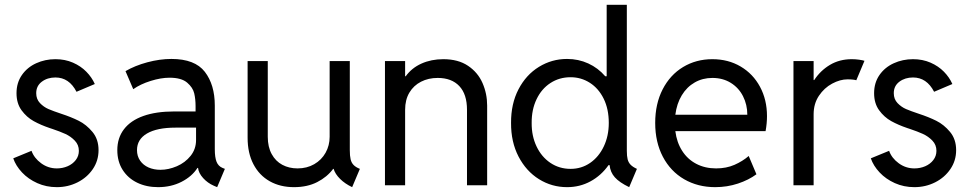

<svg xmlns="http://www.w3.org/2000/svg" viewBox="-20 -772 4047 800"><path d="M35.2 -112.3 111.3 -143.6Q122.1 -113.3 151.4 -91.8Q180.7 -70.3 216.8 -70.3Q240.7 -70.3 261.7 -79.3Q282.7 -88.4 295.7 -105.2Q308.6 -122.1 308.6 -143.6Q308.6 -168.5 291.7 -186Q274.9 -203.6 252.4 -213.9Q230 -224.1 197.8 -234.9L187.5 -238.3Q149.9 -251 120.4 -267.3Q90.8 -283.7 69.8 -312.5Q48.8 -341.3 48.8 -383.8Q48.8 -427.2 71.3 -459.5Q93.8 -491.7 130.9 -508.5Q168 -525.4 210.9 -525.4Q251 -525.4 283.9 -511Q316.9 -496.6 339.8 -473.1Q362.8 -449.7 375 -421.9L298.8 -389.6Q268.1 -449.2 210.9 -449.2Q177.7 -449.2 154.3 -431.6Q130.9 -414.1 130.9 -383.8Q130.9 -358.9 146.5 -342.5Q162.1 -326.2 181.9 -317.6Q201.7 -309.1 235.4 -297.9Q275.9 -284.7 307.9 -268.8Q339.8 -252.9 365.2 -222.4Q390.6 -191.9 390.6 -146.5Q390.6 -102.5 366.7 -67.4Q342.8 -32.2 303 -12.2Q263.2 7.8 216.8 7.8Q172.9 7.8 135.3 -9Q97.7 -25.9 71.8 -53.5Q45.9 -81.1 35.2 -112.3Z M468.8 -146.5Q468.8 -197.3 496.6 -233.6Q524.4 -270 577.4 -288.8Q630.4 -307.6 705.1 -307.6H794.9V-330.1Q794.9 -358.4 789.3 -382.8Q783.7 -407.2 759.8 -427.7Q735.8 -448.2 686.5 -448.2Q650.4 -448.2 607.7 -434.8Q564.9 -421.4 535.2 -400.4L502.9 -475.6Q542 -498.5 594 -512.5Q646 -526.4 694.3 -526.4Q792 -526.4 833.5 -472.7Q875 -418.9 875 -332V-150.4Q875 -116.2 882.3 -97.9Q889.6 -79.6 907.2 -72.3L917 -68.4L884.8 7.8L871.1 2Q845.2 -9.3 826.4 -30Q807.6 -50.8 805.2 -72.3H802.7Q779.8 -36.6 736.3 -14.4Q692.9 7.8 638.7 7.8Q590.3 7.8 551.8 -10.7Q513.2 -29.3 491 -64.2Q468.8 -99.1 468.8 -146.5ZM648.4 -64.5Q682.1 -64.5 716.8 -79.3Q751.5 -94.2 774.2 -122.6Q796.9 -150.9 796.9 -188.5V-240.2H710.9Q634.3 -240.2 592.5 -215.8Q550.8 -191.4 550.8 -146.5Q550.8 -121.6 563.7 -102.8Q576.7 -84 598.9 -74.2Q621.1 -64.5 648.4 -64.5Z M1011.7 -198.2V-517.6H1095.7V-202.1Q1095.7 -159.7 1112.1 -129.9Q1128.4 -100.1 1156.5 -85.2Q1184.6 -70.3 1219.7 -70.3Q1258.8 -70.3 1289.3 -87.9Q1319.8 -105.5 1336.7 -135.7Q1353.5 -166 1353.5 -202.1V-517.6H1437.5V-146.5Q1437.5 -122.6 1440.9 -108.2Q1444.3 -93.8 1453.4 -84.5Q1462.4 -75.2 1479.5 -68.4L1447.3 7.8Q1417.5 -6.3 1397 -26.6Q1376.5 -46.9 1370.1 -68.4H1368.2Q1342.8 -34.2 1301.5 -13.2Q1260.3 7.8 1205.1 7.8Q1147.5 7.8 1103.8 -16.8Q1060.1 -41.5 1035.9 -87.9Q1011.7 -134.3 1011.7 -198.2Z M1584 -517.6H1668V-454.1H1670.4Q1695.3 -488.8 1736.1 -507.1Q1776.9 -525.4 1827.1 -525.4Q1889.2 -525.4 1930.2 -497.8Q1971.2 -470.2 1990.5 -426Q2009.8 -381.8 2009.8 -332V0H1925.8V-314.5Q1925.8 -379.4 1893.8 -413.3Q1861.8 -447.3 1803.7 -447.3Q1765.1 -447.3 1734.4 -431.6Q1703.6 -416 1685.8 -386.2Q1668 -356.4 1668 -314.5V0H1584Z M2520 -84H2515.6Q2484.9 -40.5 2440.4 -16.4Q2396 7.8 2342.8 7.8Q2279.3 7.8 2225.8 -25.4Q2172.4 -58.6 2140.6 -119.6Q2108.9 -180.7 2109.4 -259.8Q2108.9 -339.4 2140.4 -399.9Q2171.9 -460.4 2225.6 -493.4Q2279.3 -526.4 2342.8 -526.4Q2390.1 -526.4 2431.2 -507.6Q2472.2 -488.8 2502 -454.1H2507.8V-752H2591.8V-143.6Q2591.8 -121.1 2595.2 -107.9Q2598.6 -94.7 2607.7 -85.4Q2616.7 -76.2 2633.8 -68.4L2601.6 7.8Q2561 -11.7 2542 -33Q2522.9 -54.2 2520 -84ZM2516.6 -259.8Q2516.6 -317.4 2495.4 -360.6Q2474.1 -403.8 2437.7 -427Q2401.4 -450.2 2357.4 -450.2Q2310.5 -450.2 2273.4 -426Q2236.3 -401.9 2215.6 -358.4Q2194.8 -314.9 2195.3 -259.8Q2194.8 -205.6 2215.6 -161.9Q2236.3 -118.2 2273.4 -93.3Q2310.5 -68.4 2357.4 -68.4Q2402.8 -68.4 2439 -93.3Q2475.1 -118.2 2495.8 -161.9Q2516.6 -205.6 2516.6 -259.8Z M2710 -259.8Q2710 -339.4 2741 -399.7Q2772 -460 2826.2 -492.7Q2880.4 -525.4 2948.2 -525.4Q3014.2 -525.4 3065.9 -494.9Q3117.7 -464.4 3146.7 -410.4Q3175.8 -356.4 3175.8 -288.1Q3175.8 -257.8 3169.9 -225.6H2793.9Q2799.8 -178.7 2822.3 -143.6Q2844.7 -108.4 2881.1 -89.4Q2917.5 -70.3 2963.9 -70.3Q3006.3 -70.3 3040.3 -85.2Q3074.2 -100.1 3099.6 -122.1L3131.8 -45.9Q3099.6 -22 3054.7 -7.1Q3009.8 7.8 2960 7.8Q2887.7 7.8 2830.8 -25.1Q2773.9 -58.1 2741.9 -118.9Q2710 -179.7 2710 -259.8ZM3093.8 -293.9Q3093.8 -335.9 3075.9 -371.1Q3058.1 -406.2 3024.9 -426.8Q2991.7 -447.3 2948.2 -447.3Q2907.7 -447.3 2874.8 -428.5Q2841.8 -409.7 2820.8 -375Q2799.8 -340.3 2793.9 -293.9Z M3286.1 -517.6H3370.1V-438.5H3372.6Q3398.4 -478 3438.2 -501.7Q3478 -525.4 3529.3 -525.4Q3544.9 -525.4 3560.1 -523.2Q3575.2 -521 3582 -518.6L3547.9 -437.5Q3544.9 -439 3534.4 -440.2Q3523.9 -441.4 3511.7 -441.4Q3480.5 -441.4 3447.3 -423.6Q3414.1 -405.8 3392.1 -372.8Q3370.1 -339.8 3370.1 -295.9V0H3286.1Z M3608.4 -112.3 3684.6 -143.6Q3695.3 -113.3 3724.6 -91.8Q3753.9 -70.3 3790 -70.3Q3814 -70.3 3835 -79.3Q3856 -88.4 3868.9 -105.2Q3881.8 -122.1 3881.8 -143.6Q3881.8 -168.5 3865 -186Q3848.1 -203.6 3825.7 -213.9Q3803.2 -224.1 3771 -234.9L3760.7 -238.3Q3723.1 -251 3693.6 -267.3Q3664.1 -283.7 3643.1 -312.5Q3622.1 -341.3 3622.1 -383.8Q3622.1 -427.2 3644.5 -459.5Q3667 -491.7 3704.1 -508.5Q3741.2 -525.4 3784.2 -525.4Q3824.2 -525.4 3857.2 -511Q3890.1 -496.6 3913.1 -473.1Q3936 -449.7 3948.2 -421.9L3872.1 -389.6Q3841.3 -449.2 3784.2 -449.2Q3751 -449.2 3727.5 -431.6Q3704.1 -414.1 3704.1 -383.8Q3704.1 -358.9 3719.7 -342.5Q3735.4 -326.2 3755.1 -317.6Q3774.9 -309.1 3808.6 -297.9Q3849.1 -284.7 3881.1 -268.8Q3913.1 -252.9 3938.5 -222.4Q3963.9 -191.9 3963.9 -146.5Q3963.9 -102.5 3939.9 -67.4Q3916 -32.2 3876.2 -12.2Q3836.4 7.8 3790 7.8Q3746.1 7.8 3708.5 -9Q3670.9 -25.9 3645 -53.5Q3619.1 -81.1 3608.4 -112.3Z"/></svg>

Font: Reddit Sans A
Style: Regular
Weight: 400
Designer: Stephen Hutchings
Foundry: Reddit
Version: Version 1.013